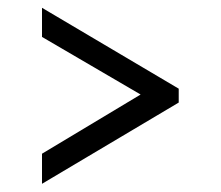

<svg xmlns="http://www.w3.org/2000/svg" viewBox="-20 -542 552 480"><path d="M85 -449.7V-522.5L426.8 -320.3V-285.6L85 -82.5V-157.7L331.5 -305.7Z"/></svg>

Font: Kurinto Book Core
Style: Regular
Weight: 400
Designer: Kurinto was developed by Clint Goss from a range of fonts that are compatible with the SIL Open Font License Version 1.1
Foundry: Clinton F. Goss
Version: Version 2.196; July 25, 2020